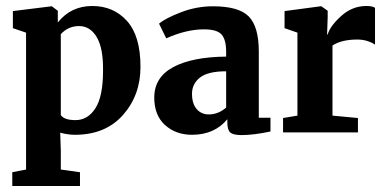

<svg xmlns="http://www.w3.org/2000/svg" viewBox="-20 -442 1287 641"><path d="M449 -219Q449 -124 390.5 -58Q332 8 230 8Q207 8 181 1L183 61V124L247 133V179H21V133L67 124V-333L23 -348V-405L152 -421H153L173 -406V-367Q217 -422 288 -422Q359 -422 404 -372Q449 -322 449 -219ZM244 -355Q208 -355 183 -328V-58Q194 -41 232 -41Q273 -41 298.5 -80.5Q324 -120 324 -206Q325 -281 303 -318Q281 -355 244 -355Z M495 -116Q495 -184 558.5 -218Q622 -252 735 -253V-269Q735 -309 720 -326.5Q705 -344 661 -344Q602 -344 535 -314L511 -363Q532 -381 584 -401Q636 -421 691 -421Q777 -421 810.5 -387Q844 -353 844 -270V-49H883V-3Q826 9 787 9Q759 9 749 0.5Q739 -8 739 -33V-44Q696 8 621 8Q567 8 531 -24.5Q495 -57 495 -116ZM677 -60Q709 -60 735 -83V-204Q674 -204 647.5 -183Q621 -162 621 -129Q621 -96 636.5 -78Q652 -60 677 -60Z M925 0V-48L973 -56V-333L930 -348V-405L1050 -421H1053L1074 -406V-385L1072 -327H1074Q1082 -355 1119 -388.5Q1156 -422 1203 -422Q1223 -422 1232 -416V-293Q1206 -310 1173 -310Q1120 -310 1090 -290V-56L1175 -48V0Z"/></svg>

Font: Aikya
Style: Bold
Weight: 700
Designer: Neelakash Kshetrimayum (Latin subset based on Merriweather by Eben Sorkin)
Foundry: Brand New Type
Version: Version 1.00 b005